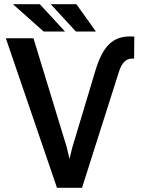

<svg xmlns="http://www.w3.org/2000/svg" viewBox="-20 -893 678 913"><path d="M7.8 0ZM297.4 -192.9 310.5 -137.2 323.7 -191.4 435.1 -562Q460.9 -646 499 -682.9Q537.1 -719.7 596.7 -719.7L618.7 -719.2L617.7 -614.3H606Q564.9 -613.3 545.9 -552.7L370.1 0H251L7.8 -710.9H139.2ZM289.1 -743.2H187.5L41.5 -873H169.4ZM436 -743.2H340.8L221.2 -873H343.3Z"/></svg>

Font: Roboto-o Medium
Style: Regular
Weight: 500
Designer: Google
Version: Version 2.134; 2016; ttfautohint (v1.6)